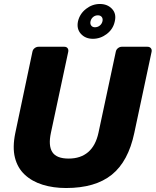

<svg xmlns="http://www.w3.org/2000/svg" viewBox="-20 -935 782 965"><path d="M312 10Q248 10 194.5 -6.5Q141 -23 104.5 -57Q68 -91 55 -143Q42 -195 57 -267L143 -675Q145 -686 154 -693Q163 -700 174 -700H303Q314 -700 319.5 -693Q325 -686 323 -675L236 -268Q222 -203 243 -170.5Q264 -138 325 -138Q385 -138 423 -170.5Q461 -203 475 -268L562 -675Q564 -686 573 -693Q582 -700 592 -700H721Q732 -700 738 -693Q744 -686 742 -675L655 -267Q625 -124 542 -57Q459 10 312 10ZM447 -740Q409 -740 386.5 -765Q364 -790 372 -828Q381 -866 412.5 -890.5Q444 -915 482 -915Q520 -915 543 -890.5Q566 -866 557 -828Q549 -789 517 -764.5Q485 -740 447 -740ZM457 -798Q471 -798 481.5 -806.5Q492 -815 495 -828Q498 -841 491.5 -849.5Q485 -858 472 -858Q458 -858 448 -849.5Q438 -841 435 -828Q432 -815 438.5 -806.5Q445 -798 457 -798Z"/></svg>

Font: Rubik
Style: Bold Italic
Weight: 700
Italic angle: -12°
Designer: Hubert and Fischer
Foundry: Hubert and Fischer
Version: Version 2.300;gftools[0.9.30]